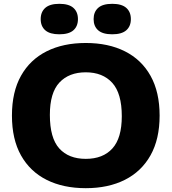

<svg xmlns="http://www.w3.org/2000/svg" viewBox="-20 -975 898 1005"><path d="M429 10Q311 10 224.2 -33.5Q137.5 -77 90 -161.5Q42.5 -246 42.5 -370Q42.5 -494 90 -578.5Q137.5 -663 224.2 -706.5Q311 -750 429 -750Q547.5 -750 634.2 -706.2Q721 -662.5 768.2 -577.8Q815.5 -493 815.5 -370Q815.5 -247 768 -162.2Q720.5 -77.5 633.8 -33.8Q547 10 429 10ZM429 -143.5Q519 -143.5 568.2 -197.8Q617.5 -252 617.5 -366.5Q617.5 -486.5 567.5 -541.5Q517.5 -596.5 429 -596.5Q341 -596.5 291 -543Q241 -489.5 241 -373.5Q241 -252.5 290.2 -198Q339.5 -143.5 429 -143.5ZM567.5 -795.5Q517.5 -795.5 493.8 -816.5Q470 -837.5 470 -875Q470 -912.5 493.8 -933.8Q517.5 -955 567.5 -955Q617 -955 641 -933.8Q665 -912.5 665 -875Q665 -837.5 641 -816.5Q617 -795.5 567.5 -795.5ZM290.5 -795.5Q241 -795.5 217 -816.5Q193 -837.5 193 -875Q193 -912.5 217 -933.8Q241 -955 290.5 -955Q340.5 -955 364.2 -933.8Q388 -912.5 388 -875Q388 -837.5 364.2 -816.5Q340.5 -795.5 290.5 -795.5Z"/></svg>

Font: Encode Sans Semi Expanded ExtraBold
Style: Regular
Weight: 800
Width: 6
Designer: Multiple Designers
Foundry: Impallari Type
Version: Version 3.000; ttfautohint (v1.8.3) -l 8 -r 50 -G 200 -x 14 